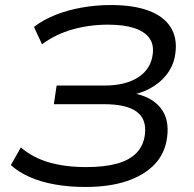

<svg xmlns="http://www.w3.org/2000/svg" viewBox="-20 -734 770 763"><path d="M319 9Q254 9 198 -1Q142 -11 98 -30.5Q54 -50 23 -78L63 -148Q111 -107 175.5 -88.5Q240 -70 323 -70Q394 -70 444 -83.5Q494 -97 522.5 -126.5Q551 -156 556 -201Q563 -261 522.5 -290.5Q482 -320 392 -320H194L205 -394H394Q479 -394 529.5 -427Q580 -460 587 -519Q592 -558 573 -583.5Q554 -609 513 -622.5Q472 -636 409 -636Q335 -636 268 -617Q201 -598 147 -558L115 -627Q153 -656 201 -675Q249 -694 305.5 -704Q362 -714 420 -714Q511 -714 571 -691.5Q631 -669 658 -626Q685 -583 677 -523Q673 -484 651 -450Q629 -416 592 -392Q555 -368 507 -357V-364Q581 -351 617.5 -306Q654 -261 644 -188Q636 -125 595 -81.5Q554 -38 484.5 -14.5Q415 9 319 9Z"/></svg>

Font: Nunito Sans 10pt SemiExpanded
Style: Italic
Weight: 400
Width: 6
Italic angle: -9°
Designer: Vernon Adams
Foundry: Vernon Adams
Version: Version 3.101;gftools[0.9.27]